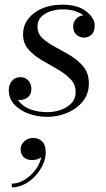

<svg xmlns="http://www.w3.org/2000/svg" viewBox="-20 -489 452 820"><path d="M68 149.7Q68 129.7 83.4 114.9Q98.8 100.1 121.6 100.1Q145.2 100.1 160.2 115.1Q175.2 130.1 175.2 161.7Q175.2 188.5 162.8 215.1Q150.4 241.7 129.8 263.5Q109.2 285.3 83.4 298.3Q57.6 311.3 30.4 311.3V295.3Q57.2 295.3 84 279.3Q110.8 263.3 130.6 237.5Q150.4 211.7 156.4 182.5Q139.6 194.5 118 194.5Q92.4 194.5 80.2 181.3Q68 168.1 68 149.7ZM359.5 -132Q359.5 -87.5 333.5 -55.8Q307.5 -24 267 -7Q226.5 10 183 10Q141 10 103.2 -3.2Q65.5 -16.5 41.5 -42.2Q17.5 -68 17.5 -105Q17.5 -127 30.8 -143.2Q44 -159.5 67.5 -159.5Q88 -159.5 101 -145.2Q114 -131 114 -109Q114 -86 99.5 -74Q85 -62 66 -62Q61.5 -62 57 -62.5Q73 -36.5 106.5 -23.2Q140 -10 182.5 -10Q210.5 -10 238.2 -19.2Q266 -28.5 284.5 -47.5Q303 -66.5 303 -96Q303 -129 280.2 -152.2Q257.5 -175.5 224 -194.2Q190.5 -213 157.2 -232.8Q124 -252.5 101.2 -278.2Q78.5 -304 78.5 -342Q78.5 -397.5 125.8 -433.2Q173 -469 246.5 -469Q312.5 -469 348.5 -440.2Q384.5 -411.5 384.5 -380Q384.5 -353 370.8 -340.8Q357 -328.5 339.5 -328.5Q321 -328.5 306.8 -340.2Q292.5 -352 292.5 -376.5Q292.5 -394 304.8 -408Q317 -422 336 -423.5Q321.5 -435 298.8 -442Q276 -449 246.5 -449Q221 -449 196.5 -441.2Q172 -433.5 156 -417.2Q140 -401 140 -375.5Q140 -345.5 162 -325.2Q184 -305 216.8 -287.8Q249.5 -270.5 282.2 -250.8Q315 -231 337.2 -203Q359.5 -175 359.5 -132Z"/></svg>

Font: Bodoni* 11pt
Style: Italic
Weight: 400
Italic angle: -13°
Version: Version 2.3